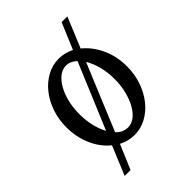

<svg xmlns="http://www.w3.org/2000/svg" viewBox="-213 -692 900 900"><g transform="rotate(-45 237.0 -241.5)"><path d="M406.2 -600.6 343.8 -450.2Q386.7 -416 412.6 -360.4Q438.5 -304.7 438.5 -237.3Q438.5 -184.6 422.4 -138.7Q406.2 -92.8 378.9 -58.6Q351.6 -24.4 314.9 -4.4Q278.3 15.6 237.3 15.6Q195.3 15.6 158.2 -3.9L106.4 118.2H67.4L127 -25.4Q85 -58.6 60.1 -114.3Q35.2 -169.9 35.2 -237.3Q35.2 -289.1 51.3 -335Q67.4 -380.9 94.7 -415Q122.1 -449.2 158.7 -469.2Q195.3 -489.3 237.3 -489.3Q276.4 -489.3 313.5 -470.7L368.2 -600.6ZM355.5 -237.3Q355.5 -281.2 345.2 -320.3Q335 -359.4 317.4 -387.7L180.7 -58.6Q206.1 -31.2 239.3 -31.2Q263.7 -31.2 284.7 -47.4Q305.7 -63.5 321.3 -91.8Q336.9 -120.1 346.2 -157.2Q355.5 -194.3 355.5 -237.3ZM122.1 -237.3Q122.1 -194.3 130.9 -157.7Q139.6 -121.1 155.3 -92.8L292 -418.9Q266.6 -442.4 239.3 -442.4Q214.8 -442.4 193.8 -426.3Q172.9 -410.2 156.7 -382.3Q140.6 -354.5 131.3 -316.9Q122.1 -279.3 122.1 -237.3Z"/></g></svg>

Font: Subtext
Style: Regular
Weight: 400
Designer: Christopher J. Fynn
Foundry: Christopher J. Fynn for DDC
Version: Version 1.000 preliminary